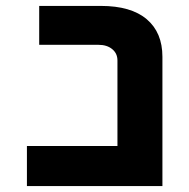

<svg xmlns="http://www.w3.org/2000/svg" viewBox="-20 -629 640 649"><path d="M71 -135.5H377V-424.5Q377 -448.5 359.2 -463Q341.5 -477.5 313 -477.5H112.5V-609H321Q423 -609 476 -564Q529 -519 529 -437V0H71Z"/></svg>

Font: JuliaMono ExtraBold
Style: Regular
Weight: 800
Monospace: yes
Designer: cormullion
Foundry: corm
Version: Version 0.055; ttfautohint (v1.8.4)